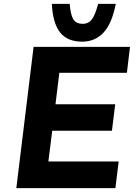

<svg xmlns="http://www.w3.org/2000/svg" viewBox="-20 -980 707 1000"><path d="M657 -736 641 -601H289L269 -437H580L563 -299H252L232 -139H598L581 0H65L155 -736ZM250 -960H343Q347 -906 361 -881Q375 -856 411 -856Q442 -856 459.5 -880.5Q477 -905 491 -960H583Q563 -857 519 -810Q475 -763 408 -763Q331 -763 293 -811Q255 -859 250 -960Z"/></svg>

Font: Josefin Sans
Style: Bold Italic
Weight: 700
Italic angle: -7°
Designer: Santiago Orozco
Foundry: Typemade
Version: Version 2.000